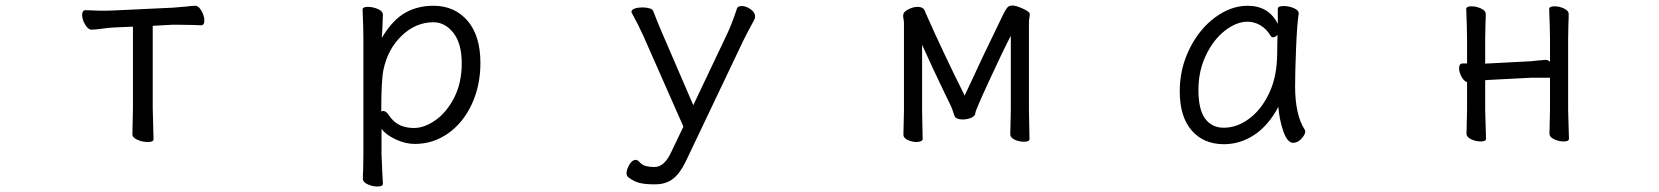

<svg xmlns="http://www.w3.org/2000/svg" viewBox="-20 -507 6040 699"><path d="M347 -402Q325 -399 313 -399Q301 -399 290 -417.5Q279 -436 279 -453Q279 -470 292 -470Q300 -470 318 -469Q336 -468 364 -468L395 -469L608 -479L657 -483Q680 -486 691 -486Q703 -486 713.5 -467.5Q724 -449 724 -432Q724 -415 712 -415Q699 -415 689 -416L626 -417H609L536 -413V-115L537 -75L539 0Q539 10 518 10Q499 10 480.5 2Q462 -6 462 -18L464 -115V-410L396 -407Q374 -406 347 -402Z M1300 -472Q1300 -482 1319 -482Q1338 -482 1356 -474Q1374 -466 1374 -454L1372 -402L1370 -369Q1408 -433 1453.5 -459.5Q1499 -486 1558 -486Q1635 -486 1682 -431.5Q1729 -377 1729 -278Q1729 -195 1697.5 -127.5Q1666 -60 1611.5 -21.5Q1557 17 1490 17Q1456 17 1420.5 0.5Q1385 -16 1369 -38V56Q1369 61 1372 124Q1374 154 1374 162Q1374 172 1354 172Q1336 172 1318.5 164Q1301 156 1301 144Q1301 128 1302 116L1303 55V-368Q1303 -403 1300 -472ZM1375 -103Q1386 -103 1396 -87Q1414 -61 1436.5 -51Q1459 -41 1487 -41Q1525 -41 1565.5 -69.5Q1606 -98 1633.5 -151.5Q1661 -205 1661 -276Q1661 -349 1630.5 -387.5Q1600 -426 1558 -426Q1494 -426 1443 -377.5Q1392 -329 1376 -253Q1368 -215 1368 -101Q1372 -103 1375 -103Z M2266 137Q2261 132 2261 124Q2261 109 2271.5 92Q2282 75 2294 75Q2301 75 2307 82Q2318 94 2331.5 97.5Q2345 101 2363 101Q2399 101 2424 46L2468 -46L2322 -377Q2302 -421 2281 -458Q2279 -462 2279 -464Q2279 -472 2291 -476Q2303 -480 2319 -480Q2334 -480 2345 -476.5Q2356 -473 2358 -467Q2373 -428 2388 -393L2504 -124L2627 -383Q2645 -421 2663 -476Q2666 -485 2680 -485Q2696 -485 2712.5 -473.5Q2729 -462 2729 -447Q2729 -441 2726 -435Q2704 -395 2687 -361L2476 82Q2455 125 2429.5 144.5Q2404 164 2366 164H2356Q2330 164 2308.5 159Q2287 154 2266 137Z M3531 -96Q3531 -85 3516.5 -78.5Q3502 -72 3484 -72Q3473 -72 3465 -75.5Q3457 -79 3455 -85Q3445 -115 3442 -121L3420 -166Q3371 -268 3337 -344V-106L3339 -1Q3339 4 3332.5 7Q3326 10 3317 10Q3300 10 3284.5 2.5Q3269 -5 3269 -16L3271 -106V-422Q3271 -430 3269.5 -437Q3268 -444 3268 -450L3269 -456Q3271 -465 3288 -473.5Q3305 -482 3321 -482Q3331 -482 3338 -478Q3345 -474 3348 -465Q3351 -456 3353 -453Q3413 -317 3492 -159Q3553 -292 3633 -456Q3640 -470 3646.5 -478.5Q3653 -487 3665 -487Q3679 -487 3704 -475.5Q3729 -464 3729 -456Q3729 -449 3727.5 -441.5Q3726 -434 3726 -425V-106L3728 -1Q3728 9 3708 9Q3690 9 3674 1.5Q3658 -6 3658 -18L3660 -106V-377Q3629 -317 3580 -210.5Q3531 -104 3531 -96Z M4695 -193Q4695 -89 4730 -35Q4732 -31 4732 -29Q4732 -17 4718 -2Q4704 13 4688 13Q4667 13 4652.5 -28Q4638 -69 4634 -118Q4598 -50 4546.5 -16Q4495 18 4436 18Q4362 18 4318.5 -32Q4275 -82 4275 -175Q4275 -257 4310.5 -329Q4346 -401 4403.5 -443.5Q4461 -486 4522 -486Q4599 -486 4632 -420V-475Q4632 -485 4653 -485Q4672 -485 4690 -477.5Q4708 -470 4708 -459V-457Q4702 -419 4698.5 -331.5Q4695 -244 4695 -193ZM4614 -371Q4610 -371 4607 -375Q4591 -402 4568.5 -415Q4546 -428 4522 -428Q4481 -428 4439 -395Q4397 -362 4370 -305Q4343 -248 4343 -180Q4343 -108 4367.5 -75Q4392 -42 4435 -42Q4483 -42 4526.5 -74Q4570 -106 4598 -162.5Q4626 -219 4629 -291Q4630 -301 4630 -335L4631 -380Q4622 -371 4614 -371Z M5554 -224 5400 -216 5387 -215V-108L5388 -70L5390 -2Q5390 8 5371 8Q5353 8 5336 0Q5319 -8 5319 -20L5321 -108V-208Q5310 -211 5301 -227.5Q5292 -244 5292 -258Q5292 -276 5305 -276H5321V-367L5320 -416L5318 -474Q5318 -484 5337 -484Q5355 -484 5372 -476Q5389 -468 5389 -456Q5389 -435 5388 -420L5387 -367V-275Q5391 -276 5399 -276L5553 -284Q5555 -284 5582 -287Q5602 -289 5607 -289Q5616 -289 5623 -282V-367L5622 -416L5620 -474Q5620 -484 5639 -484Q5657 -484 5674 -476Q5691 -468 5691 -456Q5691 -435 5690 -420L5689 -367V-108L5690 -70L5692 -2Q5692 8 5673 8Q5655 8 5638 0Q5621 -8 5621 -20L5623 -108V-224Z"/></svg>

Font: Fusion Kai T
Style: Regular
Weight: 400
Designer: Fontworks Inc.
Version: Version 24.134;May 13, 2024